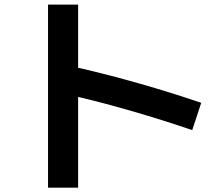

<svg xmlns="http://www.w3.org/2000/svg" viewBox="-20 -781 978 853"><path d="M327.1 -350.6V52.7H193.4V-760.7H327.1V-480Q458 -450.2 599.4 -409.9Q740.7 -369.6 874 -324.2L834 -203.1Q568.4 -293 327.1 -350.6Z"/></svg>

Font: Pretendard JP
Style: Bold
Weight: 700
Designer: Base glyphs from Inter by Rasmus Andersson; Hangeul glyphs from Noto Sans CJK(Source Han Sans) by Jang Soo-young and Kan
Foundry: Kil Hyung-jin
Version: Version 1.309